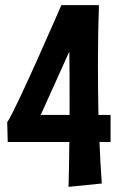

<svg xmlns="http://www.w3.org/2000/svg" viewBox="-20 -717 471 745"><path d="M375 -5C371 -59 368 -115 366 -166H409V-271H362C361 -329 360 -386 360 -462C360 -526 361 -616 364 -697H218C218 -697 41 -288 8 -243L10 -166H249C249 -105 247 -46 246 8ZM250 -271H138L249 -517C250 -464 250 -406 250 -347Z"/></svg>

Font: Rum Raisin
Style: Regular
Weight: 400
Designer: Astigmatic (AOETI)
Foundry: Astigmatic (AOETI)
Version: Version 1.000